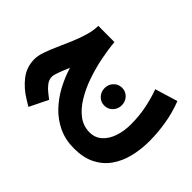

<svg xmlns="http://www.w3.org/2000/svg" viewBox="-216 -639 1131 1131"><g transform="rotate(-45 349.5 -73.5)"><path d="M651.4 -356 650.9 -221.2Q593.3 -216.3 527.6 -203.1Q461.9 -189.9 398.9 -168Q335.9 -146 284.2 -114.5Q232.4 -83 201.7 -42Q170.9 -1 170.9 50.8Q170.9 96.2 199 127.4Q227.1 158.7 273.9 174.6Q320.8 190.4 377 190.4Q448.2 190.4 511.7 177Q575.2 163.6 624.5 145L667.5 286.6Q599.1 313.5 526.6 325.4Q454.1 337.4 384.8 337.4Q313.5 337.4 251 321.8Q188.5 306.2 140.9 272.2Q93.3 238.3 66.2 184.3Q39.1 130.4 39.1 53.7Q39.1 -18.6 66.2 -76.2Q93.3 -133.8 139.2 -177.2Q185.1 -220.7 241.9 -251Q298.8 -281.2 358.4 -299.3Q315.4 -317.9 287.6 -327.9Q259.8 -337.9 247.1 -337.9Q221.2 -337.9 200.2 -321.5Q179.2 -305.2 166.5 -288.6L138.2 -252.9L22.5 -309.6L46.9 -349.6Q81.5 -406.7 131.3 -445.3Q181.2 -483.9 247.6 -483.9Q275.4 -483.9 312 -471.2Q348.6 -458.5 391.1 -439.5Q433.6 -420.4 478.5 -401.4Q523.4 -382.3 567.4 -369.4Q611.3 -356.4 651.4 -356ZM343.8 1Q343.8 -29.3 365.5 -50Q387.2 -70.8 418.5 -70.8Q449.7 -70.8 471.2 -50Q492.7 -29.3 492.7 1Q492.7 31.2 471.2 52Q449.7 72.8 418.5 72.8Q387.2 72.8 365.5 52Q343.8 31.2 343.8 1Z"/></g></svg>

Font: Vazirmatn RD UI Black
Style: Regular
Weight: 900
Designer: Saber Rastikerdar
Foundry: Saber Rastikerdar
Version: Version 33.003